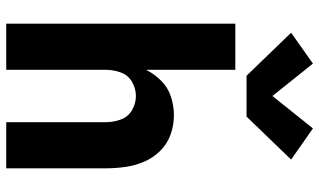

<svg xmlns="http://www.w3.org/2000/svg" viewBox="-224 -800 1024 616"><g transform="rotate(90 288.0 -492.0)"><path d="M56 0H204V-320Q204 -344 212.5 -367.5Q221 -391 242.5 -403.5Q264 -416 288 -416Q312 -416 333.5 -403.5Q355 -391 363.5 -367.5Q372 -344 372 -320V0H520V-320Q520 -351 515.5 -382.5Q511 -414 498.5 -443Q486 -472 463.5 -494.5Q441 -517 411 -527.5Q381 -538 350 -538Q320 -538 290.5 -528.5Q261 -519 239.5 -497.5Q218 -476 204 -449V-735H56ZM223 -771H354L492 -914L392 -984L288 -854L184 -984L85 -914Z"/></g></svg>

Font: Iosevka Sparkle Heavy
Style: Regular
Weight: 900
Designer: Belleve Invis
Foundry: Belleve Invis
Version: Version 4.5.0; ttfautohint (v1.8.3)